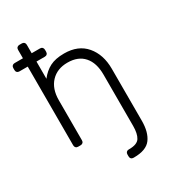

<svg xmlns="http://www.w3.org/2000/svg" viewBox="-222 -822 1033 1159"><g transform="rotate(-30 295.0 -242.5)"><path d="M200 -629Q210 -629 216 -623Q222 -617 222 -607V-593Q222 -583 216 -577Q210 -571 200 -571H142V-451Q172 -490 210.5 -510Q249 -530 310 -530Q408 -530 461 -467.5Q514 -405 514 -306V57Q514 136 481 180.5Q448 225 363 225H359Q349 225 343 219Q337 213 337 203V189Q337 179 343 173Q349 167 359 167H363Q418 167 435.5 139Q453 111 453 57V-301Q453 -382 413.5 -427Q374 -472 300 -472Q228 -472 185 -426.5Q142 -381 142 -301V-22Q142 -12 136 -6Q130 0 120 0H103Q93 0 87 -6Q81 -12 81 -22V-571H23Q13 -571 7 -577Q1 -583 1 -593V-607Q1 -617 7 -623Q13 -629 23 -629H81V-688Q81 -698 87 -704Q93 -710 103 -710H120Q130 -710 136 -704Q142 -698 142 -688V-629Z"/></g></svg>

Font: Rubik
Style: Regular
Weight: 300
Designer: Hubert & Fischer
Foundry: Hubert & Fischer
Version: Version 1.100